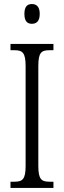

<svg xmlns="http://www.w3.org/2000/svg" viewBox="-20 -932 317 952"><path d="M138 -814C160 -814 177 -826 177 -863C177 -900 160 -912 138 -912C116 -912 101 -900 101 -863C101 -826 116 -814 138 -814ZM32 0H245V-31H226C185 -31 170 -43 170 -110V-604C170 -672 185 -683 226 -683H245V-714H32V-683H51C91 -683 107 -672 107 -604V-109C107 -42 91 -31 51 -31H32Z"/></svg>

Font: Noto Serif Hebrew ExtraCondensed Light
Style: Regular
Weight: 300
Width: 2
Designer: Monotype Design Team
Foundry: Monotype Imaging Inc.
Version: Version 2.004